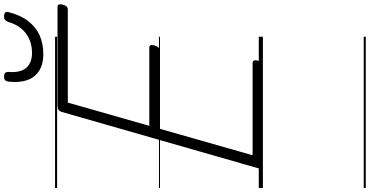

<svg xmlns="http://www.w3.org/2000/svg" viewBox="-452 -846 1798 933"><g transform="rotate(-90 446.5 -379.0)"><path d="M120 0Q105 0 99 -5.5Q93 -11 96 -23L370 -979Q373 -988 379.5 -993Q386 -998 401 -998H879Q889 -998 891.5 -991.5Q894 -985 891 -973Q888 -960 882 -954Q876 -948 866 -948H415L302 -552H681Q691 -552 693.5 -546Q696 -540 693 -528Q689 -514 683 -508Q677 -502 668 -502H288L159 -50H606Q616 -50 619 -44Q622 -38 619 -25Q615 -12 609 -6Q603 0 594 0ZM651 -1067Q579 -1067 543.5 -1110Q508 -1153 517 -1238Q519 -1249 525 -1253.5Q531 -1258 542 -1258Q553 -1258 558.5 -1253Q564 -1248 564 -1238Q559 -1179 583.5 -1150.5Q608 -1122 656 -1122Q712 -1122 751.5 -1152Q791 -1182 807 -1238Q812 -1249 817.5 -1253.5Q823 -1258 834 -1258Q846 -1258 852 -1252.5Q858 -1247 855 -1237Q840 -1178 811 -1140.5Q782 -1103 742 -1085Q702 -1067 651 -1067ZM0 490H735V500H0ZM0 -20H735V0H0ZM0 -505H735V-500H0ZM0 -1010H735V-1000H0Z"/></g></svg>

Font: Playwrite TZ Guides
Style: Regular
Weight: 400
Designer: Veronika Burian, José Scaglione
Foundry: TypeTogether
Version: Version 1.003